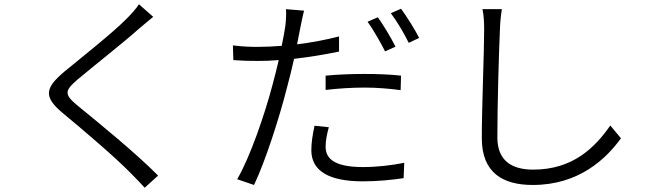

<svg xmlns="http://www.w3.org/2000/svg" viewBox="-20 -820 3040 901"><path d="M699 -741 632 -800C621 -782 597 -755 578 -736C511 -667 357 -546 281 -483C193 -408 181 -367 275 -289C368 -212 521 -82 593 -8C617 16 639 39 659 61L722 4C615 -104 440 -246 347 -322C280 -377 282 -393 343 -446C418 -509 564 -624 633 -686C649 -699 679 -725 699 -741Z M1523 -223 1456 -230C1447 -187 1441 -152 1441 -115C1441 -16 1527 31 1682 31C1754 31 1820 24 1874 16L1877 -56C1817 -44 1748 -36 1683 -36C1535 -36 1508 -85 1508 -132C1508 -159 1514 -190 1523 -223ZM1407 -770 1322 -777C1324 -757 1322 -724 1319 -698C1316 -677 1310 -643 1302 -605C1263 -602 1226 -600 1192 -600C1156 -600 1119 -601 1073 -607L1075 -538C1112 -535 1147 -534 1190 -534C1220 -534 1253 -535 1288 -538C1279 -499 1269 -460 1260 -426C1223 -285 1154 -83 1093 21L1172 48C1224 -60 1291 -267 1327 -410C1339 -454 1350 -500 1360 -544C1431 -552 1504 -564 1571 -578V-649C1509 -633 1440 -620 1374 -612C1380 -642 1385 -670 1390 -693C1394 -712 1401 -749 1407 -770ZM1508 -465V-398C1569 -405 1630 -409 1692 -409C1750 -409 1808 -404 1860 -397L1862 -465C1809 -471 1748 -473 1689 -473C1625 -473 1560 -470 1508 -465ZM1753 -739 1705 -718C1732 -680 1767 -619 1787 -579L1836 -601C1815 -643 1779 -703 1753 -739ZM1862 -779 1814 -758C1843 -720 1876 -664 1898 -619L1947 -642C1928 -680 1889 -742 1862 -779Z M2335 -777H2244C2250 -750 2252 -717 2252 -682C2252 -573 2241 -322 2241 -171C2241 -9 2340 48 2480 48C2698 48 2825 -76 2894 -171L2844 -231C2772 -128 2669 -24 2482 -24C2384 -24 2314 -64 2314 -175C2314 -329 2321 -568 2326 -682C2327 -713 2330 -745 2335 -777Z"/></svg>

Font: Source Han Sans JP Normal
Style: Regular
Weight: 350
Designer: Ryoko NISHIZUKA 西塚涼子 (kana, bopomofo & ideographs); Paul D. Hunt (Latin, Greek & Cyrillic); Sandoll Communications 산돌커뮤니
Foundry: Adobe
Version: Version 2.002;hotconv 1.0.116;makeotfexe 2.5.65601